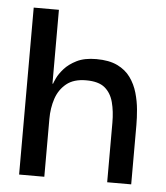

<svg xmlns="http://www.w3.org/2000/svg" viewBox="-45 -604 557 645"><g transform="rotate(5 233.0 -281.5)"><path d="M43 0V-563H128V-314H130Q131 -318 138 -333Q145 -348 160.5 -365.5Q176 -383 202 -396Q228 -409 268 -409Q311 -409 339 -395.5Q367 -382 383.5 -359Q400 -336 408 -308Q416 -280 418.5 -252Q421 -224 421 -200V0H340V-201Q340 -239 332 -269.5Q324 -300 303 -317.5Q282 -335 240 -335Q198 -335 173.5 -315Q149 -295 138.5 -263.5Q128 -232 128 -195V0Z"/></g></svg>

Font: Darker Grotesque SemiBold
Style: Regular
Weight: 600
Designer: Gabriel Lam
Foundry: TypeRant
Version: Version 1.000;gftools[0.9.28]